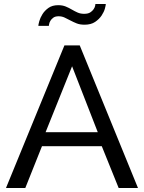

<svg xmlns="http://www.w3.org/2000/svg" viewBox="-20 -936 717 956"><path d="M9.8 0 300.8 -710H377L667 0H570.8L486.8 -208H189L106 0ZM170.9 -807.1Q170.9 -813 175.5 -830.1Q180.2 -847.2 191.2 -865Q202.1 -882.8 221.2 -896.5Q240.2 -910.2 270 -910.2Q291 -910.2 307.1 -903.6Q323.2 -897 337.6 -888.4Q352.1 -879.9 366.5 -873.5Q380.9 -867.2 398.9 -867.2Q418 -867.2 429 -874Q439.9 -880.9 446 -889.9Q452.1 -898.9 453.6 -906.5Q455.1 -914.1 455.1 -916H506.8Q506.8 -910.2 502.4 -893.6Q498 -877 486.1 -858.9Q474.1 -840.8 453.6 -826.9Q433.1 -813 400.9 -813Q377.9 -813 361.6 -819.6Q345.2 -826.2 330.6 -834Q315.9 -841.8 302 -848.4Q288.1 -855 272 -855Q254.9 -855 245.4 -847.9Q235.8 -840.8 231 -832.5Q226.1 -824.2 224.6 -816.2Q223.1 -808.1 223.1 -807.1ZM207 -277.8H466.8L338.9 -606Z"/></svg>

Font: Raleway Medium
Style: Regular
Weight: 500
Designer: Matt McInerney, Pablo Impallari, Rodrigo Fuenzalida
Foundry: Matt McInerney, Pablo Impallari, Rodrigo Fuenzalida
Version: Version 3.000g; ttfautohint (v1.5) -l 8 -r 28 -G 28 -x 14 -D